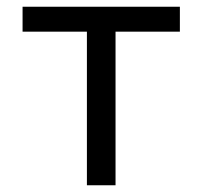

<svg xmlns="http://www.w3.org/2000/svg" viewBox="-20 -550 601 570"><path d="M238 0V-456H47V-530H514V-456H323V0Z"/></svg>

Font: Geist
Style: Regular
Weight: 400
Designer: Basement.studio, Andrés Briganti, Mateo Zaragoza
Foundry: Basement.studio, Vercel, Andrés Briganti, Guido Ferreyra, Mateo Zaragoza
Version: Version 1.401